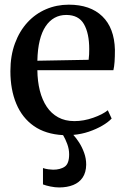

<svg xmlns="http://www.w3.org/2000/svg" viewBox="-20 -568 536 822"><path d="M233 234.5Q216 234.5 196.2 230.5Q176.5 226.5 164 221.5V151.5Q174 155 187 156.8Q200 158.5 207.5 158.5Q237.5 158.5 256.8 145.8Q276 133 276 92.5Q276 70.5 267.8 48.2Q259.5 26 250 10.5Q175 6.5 125 -28.5Q75 -63.5 49.8 -123.8Q24.5 -184 24.5 -263.5Q24.5 -329.5 44 -382.2Q63.5 -435 97.5 -472Q131.5 -509 177 -528.5Q222.5 -548 274.5 -548Q366.5 -548 418 -498.2Q469.5 -448.5 472 -355Q472 -324.5 470.5 -303.5Q469 -282.5 465.5 -267.5H140Q140.5 -220 150.5 -180.2Q160.5 -140.5 180 -111.2Q199.5 -82 229 -65.8Q258.5 -49.5 298.5 -49.5Q338.5 -49.5 379 -63.8Q419.5 -78 441.5 -96L458 -60.5Q443 -44.5 417.5 -29.8Q392 -15 360.2 -4.2Q328.5 6.5 294 9.5Q306 22.5 318.8 42.2Q331.5 62 340.2 86.2Q349 110.5 349 137Q348.5 170 334 191.8Q319.5 213.5 293.5 224Q267.5 234.5 233 234.5ZM140 -308 359.5 -312Q361 -322.5 361.5 -335Q362 -347.5 362 -358Q362 -425 339.5 -464.5Q317 -504 263.5 -504Q236 -504 213.8 -491.8Q191.5 -479.5 175.2 -455.2Q159 -431 150 -394.2Q141 -357.5 140 -308Z"/></svg>

Font: Merriweather 72pt Medium
Style: Regular
Weight: 500
Version: Version 2.100